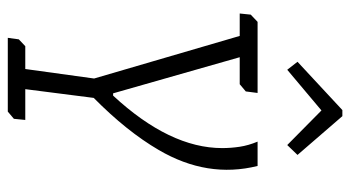

<svg xmlns="http://www.w3.org/2000/svg" viewBox="-228 -480 920 505"><g transform="rotate(90 232.5 -227.0)"><path d="M285 -667 387 -549 361 -522 270 -612 163 -522 142 -549 269 -667ZM225 -64H231Q369 -213 369 -351Q369 -374 365.5 -397Q362 -420 352 -444H416Q449 -312 374 -184Q325 -100 237 -13L214 167H295L292 197L273 213H79L83 184L101 167H161L186 -14L74 -397H15L18 -426L37 -444H224L220 -413L201 -397H130Z"/></g></svg>

Font: Zilla Slab Light
Style: Italic
Weight: 300
Italic angle: -6°
Designer: Typotheque.com
Foundry: Typotheque type foundry
Version: Version 1.1; 2017; ttfautohint (v1.6)